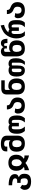

<svg xmlns="http://www.w3.org/2000/svg" viewBox="2510 -3315 1001 6061"><g transform="rotate(-90 3010.5 -284.5)"><path d="M310.5 196.3Q244.1 196.3 194.8 182.6Q145.5 168.9 112.8 143.3Q80.1 117.7 64 80.3Q47.9 43 47.9 -4.4Q47.9 -17.6 49.1 -28.8Q50.3 -40 53.2 -50.3Q56.2 -60.5 60.8 -70.8Q65.4 -81.1 71.8 -92.3Q82.5 -110.8 93.3 -124.8Q104 -138.7 114.7 -147L207.5 -86.4Q203.1 -79.6 200 -73.5Q196.8 -67.4 195.3 -60.1Q191.4 -43.5 191.4 -22Q191.4 37.1 221.9 65.4Q252.4 93.8 308.1 93.8Q332 93.8 351.1 88.4Q370.1 83 383.8 71.3Q397 60.1 404.1 42.5Q411.1 24.9 411.1 0V-22.9Q411.1 -77.1 393.3 -106Q375.5 -134.8 332.5 -134.8H267.6V-242.2H332.5Q411.1 -242.2 411.1 -306.2Q411.1 -331.1 397.9 -348.9Q384.8 -366.7 353.5 -379.4Q325.7 -390.6 285.4 -396.5Q245.1 -402.3 193.4 -402.3V-511.7Q545.4 -511.7 545.4 -315.4Q545.4 -292 540 -272.9Q534.7 -253.9 522.7 -238.8Q510.7 -223.6 491.7 -211.9Q472.7 -200.2 445.3 -191.4Q497.6 -172.4 526.6 -130.9Q555.7 -89.4 554.7 -28.3L554.2 0Q552.2 97.7 493.9 147Q435.5 196.3 310.5 196.3Z M668.5 -10.7Q703.6 -10.7 729.5 -15.6Q755.4 -20.5 771 -31.2Q739.3 -54.2 716.3 -79.1Q693.4 -104 678.7 -132.8Q664.1 -161.6 657 -194.8Q649.9 -228 649.9 -267.6Q649.9 -327.6 665.8 -374.8Q681.6 -421.9 713.1 -454.3Q744.6 -486.8 792 -503.7Q839.4 -520.5 902.3 -520.5Q965.8 -520.5 1013.4 -503.4Q1061 -486.3 1093 -454.1Q1125 -421.9 1140.9 -375Q1156.7 -328.1 1156.7 -269Q1156.7 -228 1148.9 -194.6Q1141.1 -161.1 1125.2 -132.6Q1109.4 -104 1085.2 -79.3Q1061 -54.7 1027.8 -31.7Q1046.4 -21 1073 -15.9Q1099.6 -10.7 1132.3 -11.7V131.8Q970.7 92.3 897 17.1Q852.5 55.2 795.7 84Q738.8 112.8 668.5 133.8ZM899.9 -95.2Q952.1 -112.3 983.2 -153.3Q1014.2 -194.3 1013.7 -258.8Q1014.2 -297.4 1006.3 -326.9Q998.5 -356.4 984.1 -376.2Q969.7 -396 948.7 -406.2Q927.7 -416.5 901.9 -416.5Q850.1 -416.5 821.8 -377.9Q793.5 -339.4 793.5 -263.7Q793.5 -195.3 819.1 -154.8Q844.7 -114.3 899.9 -95.2Z M1510.7 0Q1383.8 0 1318.4 -65.2Q1252.9 -130.4 1252.9 -260.7Q1252.9 -323.2 1268.3 -369.9Q1283.7 -416.5 1316.4 -446.3Q1348.6 -475.6 1396 -488.5Q1443.4 -501.5 1497.6 -501.5Q1518.1 -501.5 1534.4 -499.5Q1550.8 -497.6 1564.7 -492.2Q1578.6 -486.8 1590.6 -477.8Q1602.5 -468.8 1613.8 -454.6V-563.5Q1613.8 -609.4 1584.5 -631.8Q1555.2 -654.3 1500 -654.3Q1458.5 -654.3 1435.3 -641.6Q1412.1 -628.9 1412.1 -602.5V-554.7H1262.7V-602.5Q1262.7 -680.2 1322.8 -718.8Q1382.8 -757.3 1499.5 -757.3Q1628.4 -757.3 1693.6 -710Q1758.8 -662.6 1758.8 -565.4V-230Q1758.8 -176.8 1743.4 -134.8Q1728 -92.8 1697.3 -62.5Q1666.5 -32.2 1621.1 -16.1Q1575.7 0 1510.7 0ZM1508.8 -104.5Q1561.5 -104.5 1588.4 -141.1Q1615.2 -177.7 1615.2 -252.4Q1615.2 -331.1 1585.9 -366.2Q1571.8 -383.3 1551.3 -390.4Q1530.8 -397.5 1505.4 -397.5Q1479 -397.5 1459 -390.4Q1439 -383.3 1424.8 -366.2Q1395 -331.5 1395 -257.8Q1395 -217.8 1403.1 -189Q1411.1 -160.2 1426 -141.4Q1440.9 -122.6 1461.9 -113.5Q1482.9 -104.5 1508.8 -104.5Z M1904.8 0Q1879.9 -29.3 1863.3 -58.3Q1846.7 -87.4 1836.9 -116.2Q1827.1 -145 1823.2 -172.9Q1819.3 -200.7 1819.3 -228.5V-268.1Q1819.3 -390.1 1867.9 -452.9Q1916.5 -515.6 2011.2 -515.6Q2045.4 -515.6 2067.4 -507.1Q2089.4 -498.5 2108.4 -481Q2117.7 -489.7 2127 -496.3Q2136.2 -502.9 2147 -507.3Q2157.7 -511.7 2170.4 -513.7Q2183.1 -515.6 2200.2 -515.6Q2295.4 -515.6 2345.2 -453.9Q2395 -392.1 2395 -272.9V-228.5Q2395 -200.2 2391.1 -171.9Q2387.2 -143.6 2377.4 -114.7Q2368.2 -87.9 2352.1 -58.8Q2335.9 -29.8 2310.1 0H2175.8Q2202.1 -28.3 2218 -54.9Q2233.9 -81.5 2242.7 -106.9Q2251.5 -132.3 2254.2 -156Q2256.8 -179.7 2256.8 -203.1V-323.7Q2256.8 -367.7 2244.4 -389.6Q2231.9 -411.6 2210 -411.6H2179.2Q2171.9 -411.6 2166.5 -406.2Q2161.1 -400.9 2162.1 -386.7L2163.1 -189.5H2052.7L2052.2 -386.7Q2052.2 -400.9 2047.6 -405.8Q2043 -410.6 2030.8 -411.1L2003.9 -411.6Q1984.4 -412.1 1971.7 -390.9Q1959 -369.6 1959 -323.7V-206.1Q1959 -182.6 1961.9 -158.2Q1964.8 -133.8 1974.6 -107.9Q1984.4 -81.1 2002 -54.2Q2019.5 -27.3 2046.9 0H1904.8Z M2706.5 0Q2644.5 0 2597.7 -14.9Q2550.8 -29.8 2519.3 -57.9Q2487.8 -85.9 2471.9 -126.7Q2456.1 -167.5 2456.1 -219.2Q2456.1 -235.4 2457.8 -248Q2459.5 -260.7 2464.4 -272.5Q2469.2 -284.2 2477.1 -295.9Q2484.9 -307.6 2497.6 -321.8L2618.2 -305.2Q2608.4 -289.6 2604 -273.4Q2599.6 -257.3 2599.6 -233.9Q2599.6 -171.4 2628.9 -137.9Q2658.2 -104.5 2710.9 -104.5Q2762.7 -104.5 2791 -137Q2819.3 -169.4 2819.3 -231Q2819.3 -280.8 2799.3 -310.1Q2779.3 -339.4 2739.3 -355H2739.7Q2658.7 -382.3 2622.8 -435.5Q2586.9 -488.8 2586.4 -567.4H2714.4Q2714.4 -545.9 2718.8 -529.3Q2723.1 -512.7 2730.5 -500.2Q2737.8 -487.8 2747.3 -479.7Q2756.8 -471.7 2767.6 -467.8L2767.1 -468.3Q2818.8 -449.2 2856 -427Q2893.1 -404.8 2917 -376.7Q2940.9 -348.6 2952.1 -313.2Q2963.4 -277.8 2963.4 -232.4Q2963.4 -178.2 2947.5 -135Q2931.6 -91.8 2899.7 -61.8Q2867.7 -31.7 2819.3 -15.9Q2771 0 2706.5 0Z M3308.6 0Q3184.6 0 3121.3 -61Q3058.1 -122.1 3058.1 -244.6V-565.4Q3057.6 -744.6 3250.5 -744.6H3505.9V-636.2H3241.2Q3221.7 -636.2 3211.9 -623.8Q3202.1 -611.3 3202.1 -579.1V-469.2Q3216.8 -484.4 3229.5 -494.4Q3242.2 -504.4 3255.6 -510.3Q3269 -516.1 3284.7 -518.6Q3300.3 -521 3321.3 -521Q3378.9 -521 3424.3 -504.6Q3469.7 -488.3 3501 -455.6Q3532.2 -422.9 3548.6 -373.8Q3564.9 -324.7 3564.9 -258.8Q3564.9 -130.4 3501.2 -65.2Q3437.5 0 3308.6 0ZM3312 -104Q3363.8 -104 3392.6 -142.1Q3421.4 -180.2 3421.4 -259.8Q3421.4 -338.4 3393.1 -377.4Q3364.7 -416.5 3311 -416.5Q3260.3 -416.5 3231.2 -378.9Q3202.1 -341.3 3202.1 -261.2Q3202.1 -183.1 3230 -143.6Q3257.8 -104 3312 -104Z M3819.8 0Q3725.6 0 3675.5 -64.9Q3625.5 -129.9 3625.5 -258.3V-272.5Q3625.5 -394 3675.8 -454.8Q3726.1 -515.6 3825.7 -515.6Q3860.8 -515.6 3886.7 -507.6Q3912.6 -499.5 3933.1 -481.9Q3942.4 -490.2 3951.9 -496.6Q3961.4 -502.9 3972.7 -507.1Q3983.9 -511.2 3997.3 -513.4Q4010.7 -515.6 4027.8 -515.6Q4111.8 -515.6 4156.5 -462.4Q4201.2 -409.2 4201.2 -302.7V-257.3Q4201.2 -219.2 4196 -187.5Q4190.9 -155.8 4178.7 -126.5Q4166.5 -96.7 4146.5 -66.2Q4126.5 -35.6 4097.2 0H3992.2Q4018.6 -32.2 4032.7 -57.1Q4046.9 -82 4053.7 -106Q4060.5 -129.9 4061.5 -156.5Q4062.5 -183.1 4062.5 -218.8V-384.3Q4062.5 -399.9 4054.4 -405.8Q4046.4 -411.6 4032.2 -411.6H3985.8Q3980.5 -411.6 3977.5 -405.3Q3974.6 -398.9 3974.6 -391.6V-246.1Q3974.6 -184.1 3967 -138.2Q3959.5 -92.3 3941.9 -61.5Q3924.3 -30.8 3895 -15.4Q3865.7 0 3819.8 0ZM3822.3 -104.5Q3848.6 -104.5 3860.8 -123Q3873 -141.6 3873.5 -173.8L3873 -384.3Q3873 -397.5 3864.7 -404.8Q3856.9 -411.6 3850.1 -411.6H3816.9Q3803.2 -411.6 3793.2 -404.8Q3783.2 -397.9 3776.9 -386.2Q3770.5 -374.5 3767.6 -358.9Q3764.6 -343.3 3764.6 -325.7V-174.8Q3764.6 -139.6 3781.2 -122.1Q3797.9 -104.5 3822.3 -104.5Z M4508.8 0Q4438.5 0 4393.1 -18.6Q4347.7 -37.1 4318.8 -71.8Q4291.5 -104 4275.9 -152.3Q4260.3 -200.7 4260.3 -263.7V-609.4Q4260.3 -646 4272.2 -673.3Q4284.2 -700.7 4306.2 -719.2Q4327.1 -737.3 4356.7 -747.1Q4386.2 -756.8 4418.9 -756.8Q4464.8 -756.8 4499 -736.8Q4516.1 -727.1 4530.3 -712.2Q4544.4 -697.3 4554.2 -676.8Q4591.8 -756.8 4679.2 -756.8Q4816.4 -756.8 4816.4 -550.8H4681.6Q4681.6 -577.1 4680.2 -596.9Q4678.7 -616.7 4673.8 -629.9Q4668.5 -645.5 4658.2 -650.6Q4647.9 -655.8 4632.8 -655.8Q4621.6 -655.8 4612.8 -653.6Q4604 -651.4 4599.6 -647.5Q4594.7 -643.1 4593.5 -636.7Q4592.3 -630.4 4592.3 -622.1V-567.4H4510.7V-621.1Q4510.7 -629.9 4509.3 -636.2Q4507.8 -642.6 4502.4 -647Q4497.1 -650.9 4486.6 -653.1Q4476.1 -655.3 4459 -655.3Q4444.8 -655.3 4434.6 -653.3Q4424.3 -651.4 4417.5 -645.5Q4410.2 -639.2 4406.5 -627.4Q4402.8 -615.7 4402.8 -595.2V-447.8Q4416 -460 4428.7 -469Q4441.4 -478 4456.1 -484.1Q4470.7 -490.2 4488.8 -493.4Q4506.8 -496.6 4530.3 -496.6Q4580.6 -496.6 4625.7 -482.4Q4670.9 -468.3 4703.1 -438Q4733.9 -408.7 4750 -364Q4766.1 -319.3 4766.1 -255.4Q4766.1 -126 4700.2 -63Q4634.3 0 4508.8 0ZM4510.3 -104Q4535.2 -104 4556.6 -112.3Q4578.1 -120.6 4593.8 -138.2Q4608.4 -155.3 4616 -181.2Q4623.5 -207 4623.5 -248.5Q4623.5 -288.6 4616.5 -315.9Q4609.4 -343.3 4595.7 -360.4Q4582 -377.4 4561.5 -384.8Q4541 -392.1 4512.7 -392.1Q4487.3 -392.1 4467.8 -386Q4448.2 -379.9 4434.1 -364.7Q4419.9 -350.1 4411.9 -325.2Q4403.8 -300.3 4403.8 -260.3Q4403.8 -222.7 4411.1 -192.6Q4418.5 -162.6 4432.1 -142.1Q4445.8 -121.6 4465.3 -112.8Q4484.9 -104 4510.3 -104Z M4921.4 0Q4893.6 -27.8 4875.7 -61Q4857.9 -94.2 4847.7 -127.9Q4837.4 -161.6 4833.5 -193.4Q4829.6 -225.1 4829.6 -250V-292.5Q4829.6 -321.3 4835.4 -354.5Q4841.3 -387.7 4852.3 -422.1Q4863.3 -456.5 4878.9 -490.2Q4894.5 -523.9 4913.6 -554.2Q4936 -589.8 4964.4 -619.6Q4992.7 -649.4 5031 -675Q5069.3 -700.7 5119.9 -722.9Q5170.4 -745.1 5237.8 -765.1L5255.9 -657.7Q5183.1 -641.1 5123.8 -608.2Q5064.5 -575.2 5018.6 -520.5Q5049.3 -520.5 5075.9 -511Q5102.5 -501.5 5120.1 -487.3Q5139.6 -504.9 5166 -512.7Q5192.4 -520.5 5224.6 -520.5Q5315.9 -520.5 5360.6 -463.4Q5405.3 -406.2 5405.3 -293.9V-228.5Q5405.3 -199.2 5403.1 -170.7Q5400.9 -142.1 5392.6 -113.3Q5384.3 -84 5368.2 -55.9Q5352.1 -27.8 5324.2 0H5182.1Q5211.9 -27.8 5229 -54.2Q5246.1 -80.6 5254.9 -106.9Q5263.2 -132.3 5265.4 -157Q5267.6 -181.6 5267.6 -205.6L5268.6 -341.8Q5268.6 -351.6 5265.4 -364.5Q5262.2 -377.4 5256.8 -388.7Q5251 -400.9 5243.4 -408.7Q5235.8 -416.5 5227.5 -416.5H5196.3Q5186.5 -416.5 5181.4 -410.6Q5176.3 -404.8 5176.3 -384.8V-189.5H5065.9L5066.4 -387.2Q5066.4 -397 5064.7 -402.8Q5063 -408.7 5060.1 -411.6Q5056.6 -414.6 5052 -415.5Q5047.4 -416.5 5041.5 -416.5H5007.8Q4999.5 -416.5 4992.4 -408.4Q4985.4 -400.4 4980 -388.7Q4974.6 -377 4971.4 -364Q4968.3 -351.1 4968.3 -341.8V-217.8Q4968.3 -189.9 4970 -163.6Q4971.7 -137.2 4980 -109.9Q4988.3 -82.5 5005.9 -55.2Q5023.4 -27.8 5055.7 0H4921.4Z M5716.8 0Q5654.8 0 5607.9 -14.9Q5561 -29.8 5529.5 -57.9Q5498 -85.9 5482.2 -126.7Q5466.3 -167.5 5466.3 -219.2Q5466.3 -235.4 5468 -248Q5469.7 -260.7 5474.6 -272.5Q5479.5 -284.2 5487.3 -295.9Q5495.1 -307.6 5507.8 -321.8L5628.4 -305.2Q5618.7 -289.6 5614.3 -273.4Q5609.9 -257.3 5609.9 -233.9Q5609.9 -171.4 5639.2 -137.9Q5668.5 -104.5 5721.2 -104.5Q5772.9 -104.5 5801.3 -137Q5829.6 -169.4 5829.6 -231Q5829.6 -280.8 5809.6 -310.1Q5789.6 -339.4 5749.5 -355H5750Q5668.9 -382.3 5633.1 -435.5Q5597.2 -488.8 5596.7 -567.4H5724.6Q5724.6 -545.9 5729 -529.3Q5733.4 -512.7 5740.7 -500.2Q5748 -487.8 5757.6 -479.7Q5767.1 -471.7 5777.8 -467.8L5777.3 -468.3Q5829.1 -449.2 5866.2 -427Q5903.3 -404.8 5927.2 -376.7Q5951.2 -348.6 5962.4 -313.2Q5973.6 -277.8 5973.6 -232.4Q5973.6 -178.2 5957.8 -135Q5941.9 -91.8 5909.9 -61.8Q5877.9 -31.7 5829.6 -15.9Q5781.2 0 5716.8 0Z"/></g></svg>

Font: Hack
Style: Bold
Weight: 700
Monospace: yes
Designer: Christopher Simpkins
Foundry: Christopher Simpkins
Version: Version 2.017